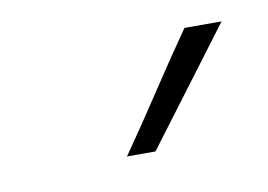

<svg xmlns="http://www.w3.org/2000/svg" viewBox="-33 -655 306 219"><g transform="rotate(-10 120.0 -545.5)"><path d="M100 -479Q123 -512 145 -545.5Q167 -579 190 -612H233Q208 -579 183 -545.5Q158 -512 133 -479Z"/></g></svg>

Font: Josefin Slab
Style: Regular
Weight: 400
Designer: Santiago Orozco
Foundry: Typemade
Version: Version 1.000